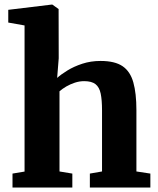

<svg xmlns="http://www.w3.org/2000/svg" viewBox="-20 -840 708 860"><path d="M90 -71.5V-726L17 -739V-796L211.5 -819.5H214.5L242.5 -799.5L243 -579L236 -491Q253 -506.5 281.8 -524.2Q310.5 -542 348.5 -554.5Q386.5 -567 430.5 -567Q494.5 -567 529 -543.5Q563.5 -520 577.2 -471Q591 -422 591 -346.5V-72L653.5 -62.5V0H382.5V-62.5L437 -72V-346Q437 -392 431 -420.8Q425 -449.5 407.8 -463Q390.5 -476.5 357 -476.5Q336 -476.5 315.5 -469.8Q295 -463 277.2 -452.8Q259.5 -442.5 246.5 -431V-72L304 -62.5V0H36V-62.5Z"/></svg>

Font: Merriweather 20pt ExtraBold
Style: Regular
Weight: 800
Version: Version 2.100